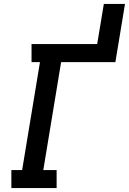

<svg xmlns="http://www.w3.org/2000/svg" viewBox="-20 -960 658 980"><path d="M38 0V-92H93L184 -643H141V-735H476L510 -940H618L569 -643H292L201 -92H269V0Z"/></svg>

Font: Iosevka Slab Semibold Extended
Style: Italic
Weight: 600
Width: 7
Italic angle: -9°
Monospace: yes
Designer: Belleve Invis
Foundry: Belleve Invis
Version: Version 11.1.0; ttfautohint (v1.8.3)